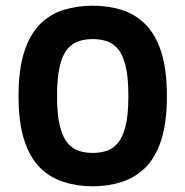

<svg xmlns="http://www.w3.org/2000/svg" viewBox="-20 -631 650 673"><path d="M305 -611Q359 -611 406 -596.5Q453 -582 489 -546.5Q525 -511 545 -449.5Q565 -388 565 -294Q565 -201 545 -139.5Q525 -78 489 -43Q453 -8 406 7Q359 22 305 22Q251 22 203.5 7Q156 -8 120.5 -43Q85 -78 65 -139.5Q45 -201 45 -294Q45 -388 65 -449.5Q85 -511 120.5 -546.5Q156 -582 203.5 -596.5Q251 -611 305 -611ZM305 -494Q281 -494 258.5 -487.5Q236 -481 218 -461Q200 -441 190 -401Q180 -361 180 -294Q180 -228 190 -188.5Q200 -149 218 -128.5Q236 -108 258.5 -101.5Q281 -95 305 -95Q329 -95 351.5 -101.5Q374 -108 392 -128.5Q410 -149 420 -188.5Q430 -228 430 -294Q430 -361 420 -401Q410 -441 392 -461Q374 -481 351.5 -487.5Q329 -494 305 -494Z"/></svg>

Font: Podkova ExtraBold
Style: Regular
Weight: 800
Designer: Ilya Yudin
Foundry: Cyreal (www.cyreal.org)
Version: Version 2.103